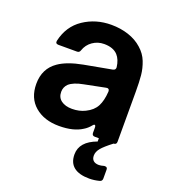

<svg xmlns="http://www.w3.org/2000/svg" viewBox="-142 -676 875 992"><g transform="rotate(20 295.5 -180.0)"><path d="M445 93Q445 111 455.5 120.5Q466 130 486 130Q497 130 514 125H519Q532 125 532 139V188Q532 203 517 206Q490 213 463 213Q407 213 378 190Q349 167 349 121Q349 51 439 18V0H417Q401 0 401 -16V-44Q401 -58 394 -58Q391 -58 386 -52Q369 -31 350 -20Q303 11 223 11Q141 11 90 -32.5Q39 -76 39 -154Q39 -238 103 -282Q149 -314 234 -330L386 -358Q401 -361 400 -376Q395 -417 374 -440Q349 -467 299 -467Q264 -467 236 -447.5Q208 -428 197 -395Q193 -382 180 -382H78Q60 -382 63 -399Q82 -484 148.5 -528.5Q215 -573 300 -573Q351 -573 395 -558.5Q439 -544 470 -516Q501 -489 515 -453Q529 -417 532.5 -381Q536 -345 536 -292V-16Q536 0 520 0Q478 32 461.5 52Q445 72 445 93ZM403 -245Q403 -253 398 -256.5Q393 -260 385 -258L270 -235Q216 -225 192 -203Q174 -185 174 -159Q174 -128 196.5 -111.5Q219 -95 256 -95Q296 -95 328 -111Q367 -130 383.5 -161.5Q400 -193 403 -243Z"/></g></svg>

Font: Open Sauce Two
Style: Bold
Weight: 700
Designer: Alfredo Marco Pradil
Foundry: Creative Sauce Fz LLC
Version: Version 1.477